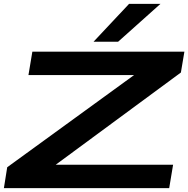

<svg xmlns="http://www.w3.org/2000/svg" viewBox="-26 -965 967 985"><path d="M-6 0 11 -107 662 -580H120L140 -700H920L902 -593L260 -120H862L842 0ZM454 -751 636 -945H797L580 -751Z"/></svg>

Font: Georama Extra Expanded SemiBold
Style: Italic
Weight: 600
Width: 8
Italic angle: -9°
Designer: Jean-Baptiste Levee
Foundry: Production Type
Version: Version 1.000